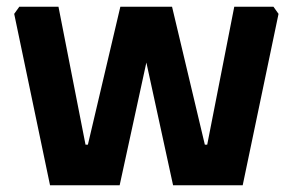

<svg xmlns="http://www.w3.org/2000/svg" viewBox="-20 -548 866 568"><path d="M22 -507 37 -528H153L233 -120H240L336 -528H489L586 -120H593L673 -528H789L804 -507L698 0H492L413 -363L334 0H128Z"/></svg>

Font: Oxanium
Style: Bold
Weight: 700
Designer: Severin Meyer
Version: Version 2.000